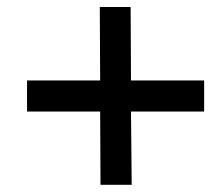

<svg xmlns="http://www.w3.org/2000/svg" viewBox="-20 -574 610 541"><path d="M262.2 -347.2 261.2 -554.2H348.1L349.1 -347.2H555.2V-259.8H349.1L351.1 -53.2H263.2L262.2 -259.8H56.2V-347.2Z"/></svg>

Font: Accordance
Style: Bold-Italic
Weight: 700
Italic angle: -11°
Version: Version 1.2 (build January 31, 2020) Miklal Software Solutio